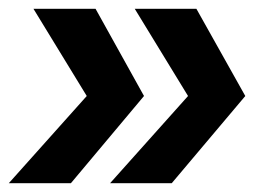

<svg xmlns="http://www.w3.org/2000/svg" viewBox="-28 -471 617 436"><path d="M278 -451 399 -253 222 -55H362L529 -253L418 -451ZM48 -451 169 -253 -8 -55H133L299 -253L189 -451Z"/></svg>

Font: Cantarell
Style: BoldOblique
Weight: 700
Italic angle: -8°
Designer: Dave Crossland
Version: Version 0.024